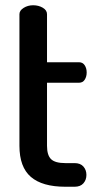

<svg xmlns="http://www.w3.org/2000/svg" viewBox="-20 -711 369 731"><path d="M159 -396V-156Q159 -120 174.5 -105Q190 -90 229 -90H264Q286 -90 297.5 -77Q309 -64 309 -45Q309 -26 297.5 -13Q286 0 264 0H229Q141 0 97.5 -37.5Q54 -75 54 -156V-657Q54 -671 70 -681Q86 -691 106 -691Q127 -691 143 -681.5Q159 -672 159 -657V-474H281Q295 -474 302.5 -462.5Q310 -451 310 -435Q310 -419 302.5 -407.5Q295 -396 281 -396Z"/></svg>

Font: AkaAcidDosis
Style: SemiBold
Weight: 600
Designer: Edgar Tolentino, Pablo Impallari, Igino Marini, Cyberella
Foundry: Edgar Tolentino, Pablo Impallari, Igino Marini, Cyberella
Version: Version 1.007